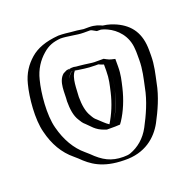

<svg xmlns="http://www.w3.org/2000/svg" viewBox="-111 -660 848 840"><g transform="rotate(-20 313.0 -240.5)"><path d="M409 -356V-330C409 -293 402 -268 395 -237C384 -187 364 -140 339 -103H338C337 -102 337 -102 336 -102H316C290 -111 274 -133 255 -149C247 -155 242 -164 236 -174C222 -195 217 -228 217 -263C221 -301 217 -360 243 -377C243 -378 243 -378 244 -378C247 -379 249 -379 252 -379H253C260 -378 268 -377 278 -376C302 -374 329 -368 353 -368H379C389 -363 397 -359 409 -356ZM246 -546C197 -542 163 -530 134 -504C103 -477 79 -441 67 -395C52 -337 41 -236 59 -171C75 -108 106 -56 149 -20L165 -6C206 35 250 65 331 65C352 66 371 63 386 58C435 41 470 8 494 -36C519 -84 546 -142 558 -203C566 -241 576 -280 576 -326V-350C576 -359 576 -368 575 -376C572 -441 530 -485 483 -507C468 -514 449 -522 428 -522C414 -531 399 -535 383 -535H353C352 -535 350 -535 347 -536C330 -539 310 -541 293 -542C277 -544 268 -546 246 -546ZM202 -264V-263C202 -226 206 -191 223 -166C229 -156 235 -146 246 -137C264 -121 282 -98 314 -87H339L347 -88C374 -129 397 -179 410 -234C417 -265 424 -291 424 -330V-368L413 -371C402 -374 393 -377 383 -383H353C331 -383 305 -389 279 -391C268 -392 261 -393 254 -394H252C243 -394 237 -390 232 -387C198 -359 205 -297 202 -264ZM424 -507C412 -515 398 -520 383 -520H353C335 -520 313 -526 292 -527C275 -529 269 -531 247 -531C201 -528 171 -516 144 -493C115 -468 93 -434 82 -391C67 -335 57 -236 74 -175C89 -114 118 -65 159 -31L175 -17C215 23 253 50 331 50C351 51 368 49 381 44C426 28 458 -2 481 -43C506 -90 532 -147 543 -206C551 -245 561 -282 561 -326V-350C561 -359 561 -367 560 -375C557 -434 521 -472 477 -493C462 -500 445 -507 428 -507ZM232 -387C232 -387 239 -392 240 -393C244 -394 248 -394 252 -394H254C261 -393 268 -392 279 -391C305 -389 331 -383 353 -383H383C393 -377 402 -374 413 -371L424 -368V-330C424 -291 417 -265 410 -234C397 -179 374 -129 347 -88L339 -87H314C282 -98 264 -121 246 -137C235 -146 229 -156 223 -166C206 -191 202 -226 202 -263V-264C205 -297 198 -359 232 -387ZM424 -507H428C445 -507 462 -500 477 -493C521 -472 557 -434 560 -375C561 -367 561 -359 561 -350V-326C561 -282 551 -245 543 -206C532 -147 506 -90 481 -43C458 -2 426 28 381 44C368 49 351 51 331 50C253 50 215 23 175 -17L159 -31C118 -65 89 -114 74 -175C57 -236 67 -335 82 -391C93 -434 115 -468 144 -493C171 -516 201 -528 247 -531C285 -531 319 -520 353 -520H383C398 -520 412 -515 424 -507ZM217 -263C217 -227 222 -196 236 -174C243 -163 246 -156 255 -149C275 -131 289 -112 316 -102H339C363 -140 383 -187 395 -237C402 -269 409 -293 409 -330V-356C397 -359 389 -363 379 -368H353C329 -368 302 -374 278 -376C267 -377 260 -377 252 -379C250 -379 248 -378 246 -378C216 -360 221 -304 217 -263ZM428 -522C449 -522 468 -514 483 -507C530 -485 572 -441 575 -376C576 -368 576 -359 576 -350V-326C576 -280 566 -241 558 -203C546 -142 519 -84 494 -36C470 8 435 41 386 58C371 63 352 66 331 65C250 65 206 35 165 -6L149 -20C106 -56 75 -108 59 -171C41 -236 52 -337 67 -395C79 -441 103 -477 134 -504C163 -530 197 -542 246 -546H247C270 -546 276 -544 293 -542C312 -541 339 -535 353 -535H383C400 -535 415 -529 428 -522ZM182 -263C182 -227 186 -194 202 -170C208 -160 213 -151 224 -142C241 -127 255 -103 295 -90L304 -87H342L365 -88L373 -99C398 -137 418 -185 430 -236C437 -267 444 -292 444 -330V-365L427 -369C420 -371 416 -372 407 -377L396 -383H353C342 -383 317 -388 284 -391C271 -392 270 -392 261 -394H252C242 -394 233 -393 226 -391L210 -383C177 -356 186 -299 182 -263ZM353 -520H383C383 -520 388 -520 399 -513L410 -507H428C429 -507 442 -504 457 -497C496 -479 537 -439 540 -376C541 -368 541 -359 541 -350V-326C541 -281 531 -242 523 -204C512 -144 485 -86 460 -39C437 4 403 32 364 46C356 49 346 50 332 50H331C275 50 239 30 197 -12L180 -27C139 -61 110 -111 94 -173C77 -236 87 -336 102 -393C113 -438 136 -472 165 -497C191 -520 215 -528 249 -531C279 -531 323 -520 353 -520ZM353 -368H366C374 -364 382 -361 389 -359V-330C389 -292 382 -266 375 -235C364 -187 345 -142 322 -105C306 -115 293 -130 277 -144C268 -151 263 -159 257 -170C242 -193 237 -227 237 -263C240 -296 237 -353 260 -377C289 -374 310 -368 353 -368ZM442 -521C429 -527 411 -535 383 -535H358C340 -538 318 -541 299 -542C287 -543 273 -546 247 -546H244C183 -541 142 -525 112 -499C81 -472 58 -438 47 -393C32 -336 22 -236 39 -173C54 -111 83 -61 127 -25L143 -11C182 28 229 64 330 65C426 68 484 17 515 -40C540 -87 567 -145 578 -205C586 -243 596 -281 596 -326V-350C596 -429 563 -476 502 -504C488 -510 469 -518 442 -521Z"/></g></svg>

Font: Blanket
Style: Black
Weight: 900
Foundry: Cannot Into Space Fonts
Version: Version 0.9